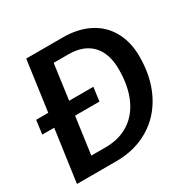

<svg xmlns="http://www.w3.org/2000/svg" viewBox="-169 -851 997 1003"><g transform="rotate(-30 330.0 -350.0)"><path d="M632 -413Q632 -290 585 -196.5Q538 -103 452 -51.5Q366 0 253 0H16L60 -314H-12L-1 -397H72L114 -700H334Q426 -700 493 -665.5Q560 -631 596 -566Q632 -501 632 -413ZM505 -409Q505 -506 456 -557.5Q407 -609 315 -609H227L198 -397H344L333 -314H186L155 -91H242Q323 -91 382.5 -129Q442 -167 473.5 -239Q505 -311 505 -409Z"/></g></svg>

Font: Krub SemiBold
Style: Italic
Weight: 600
Italic angle: -8°
Designer: Ekaluck Peanpanawate
Foundry: Cadson Demak Co.,Ltd.
Version: Version 1.000; ttfautohint (v1.6)